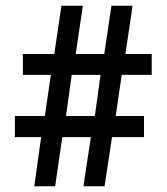

<svg xmlns="http://www.w3.org/2000/svg" viewBox="-20 -652 583 672"><path d="M124 -172H32V-246H137L158 -390H60V-463H170L195 -632H270L245 -463H345L370 -632H444L419 -463H511V-390H406L385 -246H484V-172H372L346 0H272L298 -172H198L173 0H100ZM312 -246 332 -390H231L211 -246Z"/></svg>

Font: Noto Sans Devanagari UI Condensed Medium
Style: Regular
Weight: 500
Width: 3
Designer: Jelle Bosma - Monotype Design Team
Foundry: Monotype Imaging Inc.
Version: Version 2.003